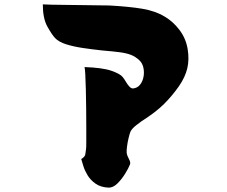

<svg xmlns="http://www.w3.org/2000/svg" viewBox="-20 -790 1040 879"><path d="M479 -765Q571 -760 631 -750Q691 -740 734 -714Q773 -691 802 -652.5Q831 -614 839 -566Q847 -518 837.5 -477.5Q828 -437 799 -395Q769 -352 731 -314Q693 -276 628 -235Q621 -230 603.5 -216.5Q586 -203 578 -189Q574 -180 569 -159.5Q564 -139 561.5 -119Q559 -99 560 -90Q562 -77 570.5 -61.5Q579 -46 575 -37Q569 -21 553 5Q537 31 517 50.5Q497 70 476 69Q440 67 417 50.5Q394 34 381 12.5Q368 -9 361.5 -30Q355 -51 352 -62Q369 -72 370.5 -83.5Q372 -95 374 -108Q375 -112 375 -139.5Q375 -167 375 -207.5Q375 -248 374.5 -293.5Q374 -339 373 -380Q372 -421 370.5 -449Q369 -477 367 -483Q450 -480 490 -466Q530 -452 541 -438Q548 -430 555.5 -417Q563 -404 571.5 -394.5Q580 -385 589 -385Q609 -387 621 -402Q633 -417 637 -438Q641 -459 636.5 -480Q632 -501 618 -514Q600 -531 579 -539Q558 -547 527 -551Q496 -555 448 -559Q401 -564 358 -570.5Q315 -577 282 -587.5Q249 -598 232 -616Q217 -632 196.5 -669Q176 -706 176 -770Q186 -769 216.5 -768.5Q247 -768 287.5 -767.5Q328 -767 368 -766.5Q408 -766 438.5 -765.5Q469 -765 479 -765Z"/></svg>

Font: Potta One
Style: Regular
Weight: 400
Designer: 108,108go
Foundry: Font Zone 108
Version: Version 1.000